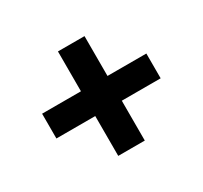

<svg xmlns="http://www.w3.org/2000/svg" viewBox="-115 -684 886 839"><g transform="rotate(-30 328.0 -264.5)"><path d="M65 -202H591V-327H65ZM261 -528V-1H395V-528Z"/></g></svg>

Font: Jost SemiBold
Style: Regular
Weight: 600
Version: Version 3.710